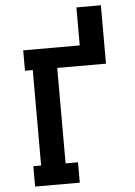

<svg xmlns="http://www.w3.org/2000/svg" viewBox="-61 -986 723 1032"><g transform="rotate(-5 300.0 -470.0)"><path d="M86 0V-110H128V-625H86V-735H391V-940H523V-625H260V-110H327V0Z"/></g></svg>

Font: Iosevka Slab XBdEx
Style: Regular
Weight: 800
Width: 7
Monospace: yes
Designer: Belleve Invis
Foundry: Belleve Invis
Version: Version 11.1.0; ttfautohint (v1.8.3)